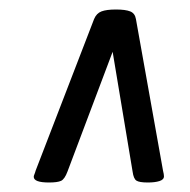

<svg xmlns="http://www.w3.org/2000/svg" viewBox="-20 -704 400 404"><path d="M83 -320Q51 -320 51 -332Q51 -334 52.5 -337.5Q54 -341 55 -345L178 -664Q183 -676 193.5 -680Q204 -684 224 -684Q244 -684 254 -680Q264 -676 266 -664L323 -345Q325 -337 325 -333Q325 -326 315.5 -323Q306 -320 291 -320Q273 -320 267 -324Q261 -328 259 -343L217 -595L122 -343Q116 -327 108.5 -323.5Q101 -320 83 -320Z"/></svg>

Font: Asap Condensed Condensed Regular
Style: Italic
Weight: 400
Width: 3
Italic angle: -6°
Designer: Pablo Cosgaya
Foundry: Omnibus-Type
Version: Version 3.001; ttfautohint (v1.8.4.7-5d5b)